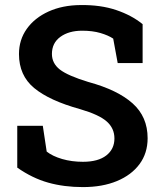

<svg xmlns="http://www.w3.org/2000/svg" viewBox="-20 -741 644 771"><path d="M313 10.3Q237.3 10.3 173.6 -7.6Q109.9 -25.4 49.3 -67.9V-235.8H151.9L167.5 -132.3Q190.9 -113.8 229.5 -102.5Q268.1 -91.3 313 -91.3Q374 -91.3 406.7 -116.7Q439.5 -142.1 439.5 -185.1Q439.5 -225.6 408.9 -252.9Q378.4 -280.3 301.8 -302.7Q178.2 -336.9 117.2 -387.5Q56.2 -438 56.2 -523.9Q56.2 -581.1 87.6 -625.2Q119.1 -669.4 175 -694.8Q231 -720.2 303.7 -720.7Q384.3 -721.7 446.5 -700.7Q508.8 -679.7 552.7 -644V-487.8H452.6L434.6 -585.9Q415 -599.1 383.3 -608.4Q351.6 -617.7 310.1 -617.7Q256.3 -617.7 222.4 -593Q188.5 -568.4 188.5 -524.4Q188.5 -486.8 220.2 -461.9Q252 -437 335.4 -411.6Q452.1 -379.9 512.5 -325.9Q572.8 -272 572.8 -186Q572.8 -126 540.3 -82Q507.8 -38.1 449.5 -13.9Q391.1 10.3 313 10.3Z"/></svg>

Font: Roboto Slab SemiBold
Style: Regular
Weight: 600
Designer: Google
Version: Version 2.001; ttfautohint (v1.8.3)